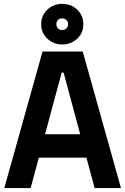

<svg xmlns="http://www.w3.org/2000/svg" viewBox="-20 -964 642 984"><path d="M404 -700 600 0H465L423 -156H179L137 0H2L198 -700ZM391 -276 306 -592H296L211 -276ZM191 -840Q191 -884 222 -914Q253 -944 299 -944Q345 -944 376 -914.5Q407 -885 407 -840Q407 -794 375 -765Q343 -736 299 -736Q254 -736 222.5 -766Q191 -796 191 -840ZM269 -840Q269 -827 277 -818.5Q285 -810 299 -810Q311 -810 320 -818.5Q329 -827 329 -840Q329 -853 320 -861.5Q311 -870 299 -870Q285 -870 277 -861.5Q269 -853 269 -840Z"/></svg>

Font: Space Grotesk Variable
Style: Regular
Weight: 400
Designer: Florian Karsten (Space Grotesk), Colophon Foundry (Space Mono)
Foundry: Florian Karsten
Version: Version 1.106